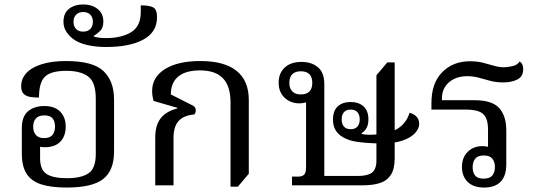

<svg xmlns="http://www.w3.org/2000/svg" viewBox="-20 -832 2419 862"><path d="M279 10Q209 10 164.5 -4.5Q120 -19 99 -52.5Q78 -86 78 -142V-257Q78 -309 106 -332.5Q134 -356 179 -356Q226 -356 250.5 -330.5Q275 -305 275 -264Q275 -221 251 -196Q227 -171 180 -171Q156 -171 143 -180L160 -190V-121Q160 -70 189 -51Q218 -32 281 -32Q345 -32 377.5 -54Q410 -76 410 -140V-389Q410 -463 376 -488.5Q342 -514 278 -514Q209 -514 182 -488Q155 -462 155 -394Q133 -394 115 -397Q97 -400 86 -411Q75 -422 75 -444Q75 -478 98 -503.5Q121 -529 166.5 -543.5Q212 -558 277 -558Q397 -558 444.5 -513Q492 -468 492 -385V-151Q492 -67 443.5 -28.5Q395 10 279 10ZM178 -212Q204 -212 215.5 -226Q227 -240 227 -264Q227 -287 216 -300.5Q205 -314 179 -314Q153 -314 141 -300Q129 -286 129 -263Q129 -240 141 -226Q153 -212 178 -212Z M456 -621Q410 -621 371 -630Q332 -639 307 -658Q289 -672 277 -691Q265 -710 265 -734Q265 -773 290 -792.5Q315 -812 354 -812Q393 -812 418.5 -791.5Q444 -771 444 -735Q444 -707 429.5 -693Q415 -679 401 -671V-668Q415 -664 427.5 -662.5Q440 -661 457 -661Q524 -661 568 -687Q612 -713 612 -778V-808Q650 -808 667.5 -799Q685 -790 685 -755Q685 -688 624 -654.5Q563 -621 456 -621ZM353 -690Q374 -690 385.5 -702Q397 -714 397 -734Q397 -754 385.5 -766Q374 -778 353 -778Q333 -778 321.5 -766Q310 -754 310 -734Q310 -714 321.5 -702Q333 -690 353 -690Z M1015 6V-372Q1015 -445 981 -480.5Q947 -516 878 -516Q814 -516 780.5 -488.5Q747 -461 747 -408L844 -359Q852 -355 855.5 -349.5Q859 -344 859 -337Q859 -325 852 -318Q804 -314 781.5 -288.5Q759 -263 759 -213V0H677V-216Q677 -269 701 -300.5Q725 -332 776 -345V-348L669 -379Q666 -391 664.5 -402Q663 -413 663 -423Q663 -486 721 -522Q779 -558 879 -558Q987 -558 1042 -514Q1097 -470 1097 -383V-52L1048 6Z M1291 0V-39H1317Q1337 -39 1345.5 -48Q1354 -57 1354 -79V-389L1370 -383Q1365 -377 1353 -372.5Q1341 -368 1324 -368Q1285 -368 1258 -393Q1231 -418 1231 -461Q1231 -503 1258 -528.5Q1285 -554 1334 -554Q1379 -554 1407.5 -530Q1436 -506 1436 -454V-42H1587Q1630 -42 1650 -57Q1670 -72 1670 -112V-494L1719 -552H1752V-122Q1752 -73 1734.5 -46.5Q1717 -20 1685 -10Q1653 0 1609 0ZM1330 -408Q1382 -408 1382 -460Q1382 -512 1330 -512Q1306 -512 1292.5 -499Q1279 -486 1279 -460Q1279 -435 1292.5 -421.5Q1306 -408 1330 -408ZM1554 -252Q1575 -252 1585 -264Q1595 -276 1595 -296Q1595 -316 1585 -328Q1575 -340 1554 -340Q1534 -340 1524 -328Q1514 -316 1514 -296Q1514 -276 1524 -264Q1534 -252 1554 -252ZM1696 -188Q1642 -188 1591.5 -194Q1541 -200 1509 -223Q1492 -236 1483.5 -253.5Q1475 -271 1475 -295Q1475 -335 1496.5 -354.5Q1518 -374 1554 -374Q1591 -374 1612.5 -354Q1634 -334 1634 -296Q1634 -273 1626 -258Q1618 -243 1603 -234V-231Q1610 -229 1618.5 -228Q1627 -227 1636 -227Q1716 -227 1759.5 -251Q1803 -275 1819 -326Q1841 -319 1851.5 -306.5Q1862 -294 1862 -276Q1862 -254 1842.5 -233.5Q1823 -213 1786 -200.5Q1749 -188 1696 -188Z M2154 10Q2105 10 2079.5 -15.5Q2054 -41 2054 -82Q2054 -125 2080 -150.5Q2106 -176 2146 -176Q2158 -176 2170.5 -173Q2183 -170 2190 -164L2171 -156V-250Q2171 -285 2161 -304.5Q2151 -324 2129 -332Q2107 -340 2071 -340H1917V-370Q1917 -459 1965.5 -508Q2014 -557 2090 -557Q2122 -557 2148 -550.5Q2174 -544 2197 -537Q2220 -530 2243 -530Q2258 -530 2280.5 -535Q2303 -540 2313 -556Q2323 -549 2326 -540Q2329 -531 2329 -522Q2329 -488 2302.5 -475Q2276 -462 2240 -462Q2208 -462 2181.5 -469Q2155 -476 2130 -483Q2105 -490 2077 -490Q2044 -490 2018.5 -477.5Q1993 -465 1978.5 -443Q1964 -421 1964 -390V-382H2112Q2189 -382 2221 -347Q2253 -312 2253 -246V-94Q2253 -42 2227.5 -16Q2202 10 2154 10ZM2151 -30Q2179 -30 2190.5 -44.5Q2202 -59 2202 -82Q2202 -105 2190.5 -119.5Q2179 -134 2152 -134Q2125 -134 2113.5 -119.5Q2102 -105 2102 -81Q2102 -58 2113 -44Q2124 -30 2151 -30Z"/></svg>

Font: Noto Serif Thai
Style: Regular
Weight: 400
Designer: Monotype Design Team
Foundry: Monotype Imaging Inc.
Version: Version 2.001